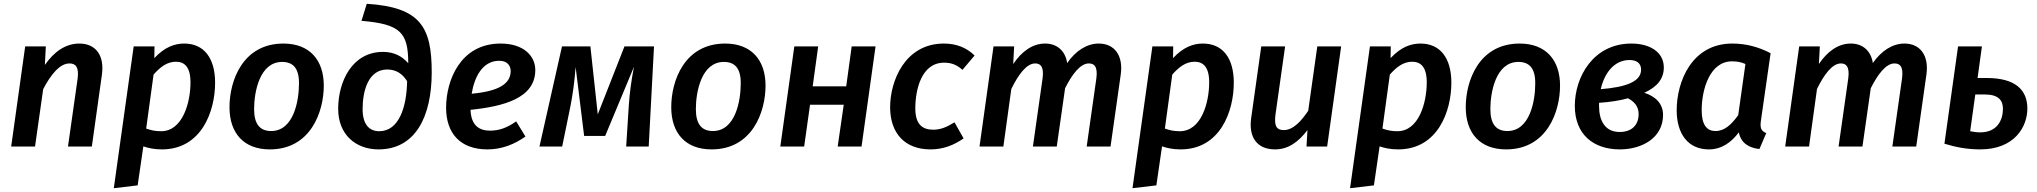

<svg xmlns="http://www.w3.org/2000/svg" viewBox="-20 -774 10759 1014"><path d="M399 -544C325 -544 264 -499 217 -431L222 -529H113L39 0H165L208 -303C247 -378 295 -439 347 -439C378 -439 398 -422 390 -359L339 0H465L518 -378C533 -482 485 -544 399 -544Z M581 220 707 205 737 -1C764 8 794 15 835 15C1044 15 1116 -186 1116 -337C1116 -469 1056 -544 953 -544C903 -544 850 -526 795 -467L796 -529H686ZM831 -81C799 -81 778 -86 752 -95L791 -380C825 -419 862 -448 909 -448C953 -448 986 -422 986 -339C986 -231 944 -81 831 -81Z M1405 15C1621 15 1690 -184 1690 -322C1690 -458 1614 -544 1477 -544C1262 -544 1192 -348 1192 -208C1192 -70 1268 15 1405 15ZM1412 -82C1353 -82 1322 -118 1322 -198C1322 -288 1351 -447 1470 -447C1529 -447 1560 -412 1559 -332C1559 -242 1531 -82 1412 -82Z M1979 15C2174 15 2260 -158 2260 -392C2260 -630 2202 -736 1917 -754L1889 -664C2094 -647 2135 -602 2136 -445V-440C2106 -475 2063 -500 2003 -500C1840 -500 1766 -344 1766 -199C1766 -63 1859 15 1979 15ZM1983 -81C1929 -81 1895 -118 1895 -198C1895 -292 1924 -407 2025 -407C2073 -407 2107 -383 2130 -345C2128 -209 2087 -81 1983 -81Z M2807 -404C2807 -479 2745 -544 2624 -544C2411 -544 2336 -349 2336 -205C2336 -71 2410 15 2554 15C2631 15 2697 -12 2755 -53L2706 -133C2658 -99 2616 -84 2568 -84C2510 -84 2468 -112 2465 -194C2639 -212 2807 -255 2807 -404ZM2471 -279C2485 -364 2526 -453 2617 -453C2664 -453 2677 -422 2677 -399C2677 -331 2613 -292 2471 -279Z M3434 -529H3278L3137 -170L3098 -529H2948L2829 0H2949L2993 -215C3005 -277 3014 -341 3020 -420L3065 -56H3176L3328 -421C3312 -335 3306 -287 3301 -219L3287 0H3406Z M3738 15C3954 15 4023 -184 4023 -322C4023 -458 3947 -544 3810 -544C3595 -544 3525 -348 3525 -208C3525 -70 3601 15 3738 15ZM3745 -82C3686 -82 3655 -118 3655 -198C3655 -288 3684 -447 3803 -447C3862 -447 3893 -412 3892 -332C3892 -242 3864 -82 3745 -82Z M4404 0H4530L4604 -529H4478L4449 -318H4272L4301 -529H4175L4101 0H4227L4258 -221H4436Z M4965 -544C4759 -544 4681 -346 4681 -208C4681 -70 4759 15 4894 15C4959 15 5016 -6 5069 -43L5021 -128C4980 -103 4949 -89 4908 -89C4850 -89 4814 -119 4814 -201C4814 -300 4846 -443 4966 -443C5003 -443 5032 -433 5063 -405L5127 -481C5083 -524 5028 -544 4965 -544Z M5783 -544C5720 -544 5661 -506 5616 -441C5606 -508 5560 -544 5500 -544C5432 -544 5376 -502 5331 -436L5336 -529H5227L5153 0H5279L5321 -304C5357 -378 5401 -439 5447 -439C5473 -439 5495 -425 5486 -359L5435 0H5561L5605 -308C5641 -380 5685 -439 5730 -439C5757 -439 5779 -425 5770 -359L5719 0H5845L5899 -381C5913 -482 5865 -544 5783 -544Z M5961 220 6087 205 6117 -1C6144 8 6174 15 6215 15C6424 15 6496 -186 6496 -337C6496 -469 6436 -544 6333 -544C6283 -544 6230 -526 6175 -467L6176 -529H6066ZM6211 -81C6179 -81 6158 -86 6132 -95L6171 -380C6205 -419 6242 -448 6289 -448C6333 -448 6366 -422 6366 -339C6366 -231 6324 -81 6211 -81Z M6714 15C6784 15 6838 -25 6885 -87L6880 0H6989L7063 -529H6937L6889 -189C6854 -137 6811 -87 6760 -87C6724 -87 6708 -106 6716 -168L6767 -529H6641L6588 -152C6573 -50 6618 15 6714 15Z M7110 220 7236 205 7266 -1C7293 8 7323 15 7364 15C7573 15 7645 -186 7645 -337C7645 -469 7585 -544 7482 -544C7432 -544 7379 -526 7324 -467L7325 -529H7215ZM7360 -81C7328 -81 7307 -86 7281 -95L7320 -380C7354 -419 7391 -448 7438 -448C7482 -448 7515 -422 7515 -339C7515 -231 7473 -81 7360 -81Z M7934 15C8150 15 8219 -184 8219 -322C8219 -458 8143 -544 8006 -544C7791 -544 7721 -348 7721 -208C7721 -70 7797 15 7934 15ZM7941 -82C7882 -82 7851 -118 7851 -198C7851 -288 7880 -447 7999 -447C8058 -447 8089 -412 8088 -332C8088 -242 8060 -82 7941 -82Z M8596 -544C8394 -544 8297 -367 8297 -215C8297 -64 8395 15 8535 15C8649 15 8763 -44 8763 -167C8763 -228 8721 -266 8664 -284C8733 -316 8767 -358 8767 -418C8767 -499 8693 -544 8596 -544ZM8586 -457C8625 -457 8647 -439 8647 -406C8647 -344 8570 -314 8434 -303C8453 -388 8505 -457 8586 -457ZM8578 -255C8609 -238 8634 -214 8634 -172C8634 -111 8595 -77 8534 -77C8454 -77 8425 -140 8425 -214V-231C8484 -235 8535 -243 8578 -255Z M9129 -544C8913 -544 8835 -341 8835 -192C8835 -67 8895 15 9005 15C9072 15 9124 -22 9163 -75C9175 -18 9216 7 9272 13L9308 -71C9278 -83 9275 -102 9280 -138L9331 -493C9266 -527 9199 -544 9129 -544ZM9127 -450C9156 -450 9175 -446 9198 -436L9160 -166C9124 -116 9088 -82 9040 -82C8996 -82 8967 -112 8967 -192C8967 -302 9010 -450 9127 -450Z M10038 -544C9975 -544 9916 -506 9871 -441C9861 -508 9815 -544 9755 -544C9687 -544 9631 -502 9586 -436L9591 -529H9482L9408 0H9534L9576 -304C9612 -378 9656 -439 9702 -439C9728 -439 9750 -425 9741 -359L9690 0H9816L9860 -308C9896 -380 9940 -439 9985 -439C10012 -439 10034 -425 10025 -359L9974 0H10100L10154 -381C10168 -482 10120 -544 10038 -544Z M10473 -362H10424L10447 -529H10321L10249 -15C10308 3 10368 15 10438 15C10619 15 10687 -104 10687 -201C10687 -299 10624 -362 10473 -362ZM10438 -75C10419 -75 10405 -77 10385 -81L10412 -275H10463C10533 -275 10558 -245 10558 -200C10558 -141 10529 -75 10438 -75Z"/></svg>

Font: Fira Sans Medium
Style: Italic
Weight: 500
Italic angle: -8°
Designer: bBox Type GmbH & Carrois Corporate GbR & Edenspiekermann AG
Foundry: bBox Type GmbH & Carrois Corporate GbR & Edenspiekermann AG
Version: Version 4.301;PS 004.301;hotconv 1.0.88;makeotf.lib2.5.64775